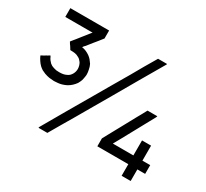

<svg xmlns="http://www.w3.org/2000/svg" viewBox="-142 -924 1234 1148"><g transform="rotate(30 474.5 -349.5)"><path d="M219.7 -540Q234.4 -538.1 248 -532.2Q261.7 -526.4 274.4 -517.6Q285.2 -509.8 293.9 -500Q302.7 -489.3 310.5 -477.5Q318.4 -461.9 321.3 -444.3Q325.2 -427.7 325.2 -415Q325.2 -411.1 325.2 -407.2Q324.2 -403.3 324.2 -399.4Q322.3 -384.8 318.4 -370.1Q313.5 -356.4 305.7 -342.8Q295.9 -329.1 284.2 -318.4Q271.5 -306.6 256.8 -298.8Q227.5 -284.2 200.2 -282.2Q172.9 -280.3 175.8 -280.3Q158.2 -281.2 141.6 -283.2Q125 -286.1 108.4 -292Q95.7 -296.9 85 -302.7Q74.2 -309.6 64.5 -318.4Q52.7 -330.1 43.9 -343.8Q35.2 -356.4 28.3 -372.1Q29.3 -373 31.2 -374Q32.2 -375 34.2 -376Q39.1 -377.9 43.9 -380.9Q48.8 -383.8 53.7 -386.7Q56.6 -388.7 59.6 -390.6Q62.5 -392.6 66.4 -393.6Q69.3 -396.5 73.2 -398.4Q77.1 -400.4 81.1 -402.3Q82 -400.4 83 -398.4Q84 -396.5 85 -395.5Q88.9 -385.7 94.7 -377.9Q100.6 -370.1 108.4 -362.3Q114.3 -357.4 121.1 -353.5Q127.9 -350.6 135.7 -347.7Q145.5 -344.7 155.3 -342.8Q165 -341.8 175.8 -341.8Q188.5 -341.8 201.2 -343.8Q212.9 -345.7 224.6 -351.6Q233.4 -355.5 240.2 -361.3Q247.1 -368.2 252 -376Q262.7 -393.6 262.7 -415Q261.7 -437.5 251 -455.1Q246.1 -461.9 239.3 -468.8Q233.4 -474.6 224.6 -478.5Q212.9 -485.4 200.2 -487.3Q187.5 -489.3 173.8 -489.3Q173.8 -489.3 172.9 -489.3Q172.9 -489.3 172.9 -489.3Q170.9 -489.3 169.9 -489.3Q168.9 -489.3 168 -489.3Q167 -490.2 166 -491.2Q166 -492.2 165 -493.2Q163.1 -497.1 160.2 -501Q157.2 -504.9 155.3 -508.8Q153.3 -511.7 151.4 -514.6Q149.4 -516.6 147.5 -519.5Q145.5 -522.5 143.6 -526.4Q141.6 -529.3 139.6 -532.2Q140.6 -533.2 140.6 -534.2Q141.6 -535.2 142.6 -537.1Q154.3 -550.8 165 -564.5Q175.8 -578.1 186.5 -591.8Q194.3 -601.6 202.1 -611.3Q210 -621.1 216.8 -629.9Q220.7 -633.8 223.6 -638.7Q226.6 -642.6 230.5 -646.5Q211.9 -646.5 193.4 -646.5Q174.8 -646.5 156.2 -646.5Q141.6 -646.5 126 -646.5Q110.4 -646.5 95.7 -646.5Q82 -646.5 68.4 -646.5Q55.7 -646.5 42 -646.5Q42 -648.4 42 -650.4Q42 -652.3 42 -654.3Q42 -659.2 42 -664.1Q42 -669.9 42 -674.8Q42 -678.7 42 -681.6Q42 -685.5 42 -689.5Q42 -693.4 42 -698.2Q42 -703.1 42 -707Q43.9 -707 45.9 -707Q47.9 -707 49.8 -707Q78.1 -707 107.4 -707Q135.7 -707 164.1 -707Q183.6 -707 203.1 -707Q223.6 -707 243.2 -707Q259.8 -707 276.4 -707Q293 -707 309.6 -707Q309.6 -706.1 309.6 -704.1Q309.6 -702.1 309.6 -700.2Q309.6 -694.3 309.6 -689.5Q309.6 -684.6 309.6 -678.7Q309.6 -675.8 309.6 -671.9Q309.6 -668 309.6 -665Q309.6 -661.1 309.6 -658.2Q309.6 -654.3 309.6 -651.4Q308.6 -650.4 308.6 -650.4Q307.6 -649.4 307.6 -649.4Q296.9 -635.7 286.1 -622.1Q274.4 -608.4 263.7 -594.7Q256.8 -585.9 249 -576.2Q241.2 -567.4 234.4 -557.6Q231.4 -554.7 228.5 -551.8Q226.6 -548.8 223.6 -545.9Q222.7 -543.9 221.7 -543Q220.7 -542 219.7 -540ZM651.4 -707Q653.3 -707 655.3 -707Q656.2 -707 658.2 -707Q662.1 -707 666 -707Q668.9 -707 672.9 -707Q676.8 -707 680.7 -707Q683.6 -707 687.5 -707Q693.4 -707 698.2 -707Q703.1 -707 708 -707Q709 -707 710 -705.1Q708 -702.1 705.1 -696.3Q659.2 -616.2 612.3 -537.1Q566.4 -457 520.5 -377.9Q488.3 -323.2 457 -268.6Q424.8 -213.9 393.6 -159.2Q369.1 -118.2 344.7 -76.2Q320.3 -34.2 295.9 7.8Q294.9 7.8 293.9 7.8Q293 7.8 292 7.8Q286.1 7.8 281.2 7.8Q276.4 7.8 270.5 7.8Q267.6 7.8 263.7 7.8Q259.8 7.8 256.8 7.8Q251 7.8 246.1 7.8Q241.2 7.8 236.3 7.8Q235.4 6.8 234.4 4.9Q236.3 2 239.3 -3.9Q285.2 -83 331.1 -163.1Q377.9 -242.2 423.8 -322.3Q455.1 -377 487.3 -431.6Q518.6 -485.4 550.8 -540Q574.2 -582 598.6 -624Q623 -666 647.5 -707Q648.4 -707 649.4 -707Q650.4 -707 651.4 -707ZM871.1 -132.8Q875 -132.8 879.9 -132.8Q883.8 -132.8 888.7 -132.8Q892.6 -132.8 896.5 -132.8Q900.4 -132.8 905.3 -132.8Q910.2 -132.8 915 -132.8Q919.9 -132.8 924.8 -132.8Q924.8 -130.9 924.8 -128.9Q924.8 -127 924.8 -125Q924.8 -123 924.8 -122.1Q924.8 -120.1 924.8 -118.2Q924.8 -115.2 924.8 -111.3Q924.8 -108.4 924.8 -104.5Q924.8 -100.6 924.8 -97.7Q924.8 -93.8 924.8 -90.8Q924.8 -85.9 924.8 -81.1Q924.8 -77.1 924.8 -72.3Q922.9 -72.3 921.9 -72.3Q919.9 -72.3 918 -72.3Q911.1 -72.3 905.3 -72.3Q899.4 -72.3 893.6 -72.3Q888.7 -72.3 884.8 -72.3Q880.9 -72.3 876 -72.3Q875 -72.3 874 -72.3Q872.1 -72.3 871.1 -72.3Q871.1 -65.4 871.1 -57.6Q871.1 -50.8 871.1 -43.9Q871.1 -37.1 871.1 -31.2Q871.1 -25.4 871.1 -18.6Q871.1 -11.7 871.1 -5.9Q871.1 1 871.1 7.8Q869.1 7.8 867.2 7.8Q865.2 7.8 863.3 7.8Q858.4 7.8 852.5 7.8Q847.7 7.8 841.8 7.8Q837.9 7.8 834 7.8Q831.1 7.8 827.1 7.8Q822.3 7.8 817.4 7.8Q812.5 7.8 808.6 7.8Q808.6 5.9 808.6 3.9Q808.6 2 808.6 0Q808.6 -8.8 808.6 -18.6Q808.6 -27.3 808.6 -36.1Q808.6 -43 808.6 -48.8Q808.6 -54.7 808.6 -61.5Q808.6 -68.4 808.6 -68.4Q808.6 -68.4 808.6 -72.3Q786.1 -72.3 763.7 -72.3Q741.2 -72.3 718.8 -72.3Q702.1 -72.3 685.5 -72.3Q668.9 -72.3 652.3 -72.3Q637.7 -72.3 624 -72.3Q609.4 -72.3 594.7 -72.3Q594.7 -74.2 594.7 -76.2Q594.7 -78.1 594.7 -80.1Q594.7 -85 594.7 -89.8Q594.7 -95.7 594.7 -100.6Q594.7 -103.5 594.7 -107.4Q594.7 -111.3 594.7 -114.3Q594.7 -117.2 594.7 -121.1Q594.7 -124 594.7 -127Q595.7 -127 595.7 -127.9Q595.7 -127.9 595.7 -128.9Q613.3 -160.2 629.9 -191.4Q647.5 -222.7 664.1 -253.9Q675.8 -275.4 687.5 -296.9Q699.2 -318.4 710.9 -339.8Q720.7 -356.4 729.5 -373Q739.3 -390.6 748 -407.2Q749 -407.2 750 -407.2Q752 -407.2 752.9 -407.2Q758.8 -407.2 764.6 -407.2Q770.5 -407.2 776.4 -407.2Q780.3 -407.2 784.2 -407.2Q788.1 -407.2 793 -407.2Q797.9 -407.2 803.7 -407.2Q808.6 -407.2 814.5 -407.2Q814.5 -406.2 815.4 -405.3Q814.5 -402.3 811.5 -396.5Q793.9 -365.2 777.3 -334Q759.8 -302.7 743.2 -271.5Q731.4 -250 719.7 -228.5Q708 -207 696.3 -185.5Q689.5 -171.9 681.6 -159.2Q674.8 -145.5 667 -132.8Q682.6 -132.8 697.3 -132.8Q712.9 -132.8 727.5 -132.8Q740.2 -132.8 752.9 -132.8Q765.6 -132.8 778.3 -132.8Q785.2 -132.8 793 -132.8Q800.8 -132.8 808.6 -132.8Q808.6 -142.6 808.6 -152.3Q808.6 -162.1 808.6 -171.9Q808.6 -180.7 808.6 -188.5Q808.6 -196.3 808.6 -205.1Q808.6 -212.9 808.6 -220.7Q808.6 -228.5 808.6 -236.3Q809.6 -236.3 811.5 -236.3Q813.5 -236.3 815.4 -236.3Q821.3 -236.3 826.2 -236.3Q832 -236.3 837.9 -236.3Q840.8 -236.3 844.7 -236.3Q848.6 -236.3 852.5 -236.3Q857.4 -236.3 861.3 -236.3Q866.2 -236.3 871.1 -236.3Q871.1 -234.4 871.1 -232.4Q871.1 -230.5 871.1 -228.5Q871.1 -216.8 871.1 -205.1Q871.1 -193.4 871.1 -181.6Q871.1 -173.8 871.1 -165Q871.1 -157.2 871.1 -149.4Q871.1 -146.5 871.1 -143.6Q871.1 -141.6 871.1 -138.7Q871.1 -136.7 871.1 -135.7Q871.1 -133.8 871.1 -132.8Z"/></g></svg>

Font: LeFont
Style: Light
Weight: 300
Designer: Leryon MEDIA
Version: Version 1.0